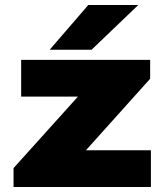

<svg xmlns="http://www.w3.org/2000/svg" viewBox="-20 -744 654 764"><path d="M33.9 0V-75.1L296.8 -367L295.4 -359.6H64.2V-505.8H577.5V-430.7L314.1 -137.3L316 -146.2H580.5V0ZM177.7 -546.1 331.2 -724H530.1L344.4 -546.1Z"/></svg>

Font: Science Gothic
Style: Regular
Weight: 400
Designer: Thomas Phinney, Vassil Kateliev, Brandon Buerkle
Foundry: Font Detective LLC
Version: Version 1.018